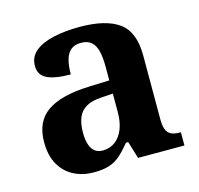

<svg xmlns="http://www.w3.org/2000/svg" viewBox="-87 -642 773 744"><g transform="rotate(-15 300.0 -269.5)"><path d="M202 10Q158 10 122.5 -8Q87 -26 66 -62Q45 -98 45 -153Q45 -235 100.5 -273.5Q156 -312 269 -316L351 -319V-374Q351 -411 345 -436Q339 -461 324 -474.5Q309 -488 282 -488Q256 -488 241 -475Q226 -462 219.5 -438Q213 -414 213 -380Q150 -380 118.5 -395.5Q87 -411 87 -447Q87 -484 115 -506.5Q143 -529 190 -539Q237 -549 293 -549Q398 -549 450.5 -511Q503 -473 503 -379V-124Q503 -96 509 -81Q515 -66 528 -59.5Q541 -53 563 -53H567V0H381L360 -69H351Q329 -42 309.5 -24.5Q290 -7 265 1.5Q240 10 202 10ZM257 -63Q286 -63 307 -79Q328 -95 339.5 -123.5Q351 -152 351 -191V-266L306 -263Q266 -261 243 -247.5Q220 -234 210 -209.5Q200 -185 200 -149Q200 -121 206.5 -101.5Q213 -82 225.5 -72.5Q238 -63 257 -63Z"/></g></svg>

Font: Noto Serif Khmer
Style: Bold
Weight: 700
Version: Version 2.003